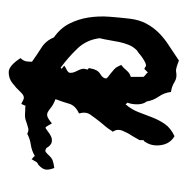

<svg xmlns="http://www.w3.org/2000/svg" viewBox="-14 -594 458 471"><g transform="rotate(90 215.5 -358.0)"><path d="M391.6 -261.7Q396.5 -249 395.5 -240.7Q394.5 -232.4 383.8 -222.7Q381.8 -221.7 379.4 -220.2Q377 -218.8 377 -217.8L370.1 -206.1Q368.2 -208 365.7 -210Q363.3 -211.9 362.3 -213.9Q348.6 -206.1 334.5 -204.1Q320.3 -202.1 307.6 -195.3Q300.8 -199.2 294.4 -197.8Q288.1 -196.3 282.2 -194.3Q272.5 -190.4 266.6 -189.9Q260.7 -189.5 250 -190.4H242.2L239.3 -191.4L234.4 -180.7L224.6 -185.5Q215.8 -190.4 205.6 -179.2Q195.3 -168 183.1 -158.7Q170.9 -149.4 155.8 -149.9Q140.6 -150.4 122.1 -178.7Q128.9 -186.5 129.9 -192.4Q130.9 -198.2 130.9 -207Q114.3 -218.8 96.7 -230Q79.1 -241.2 71.3 -260.7Q48.8 -276.4 37.6 -298.3Q26.4 -320.3 22.5 -345.2Q18.6 -370.1 20.5 -396.5Q22.5 -422.9 25.4 -447.3Q28.3 -470.7 37.6 -487.8Q46.9 -504.9 60.1 -518.1Q73.2 -531.2 89.8 -542Q106.4 -552.7 125 -565.4L127.9 -567.4Q132.8 -565.4 141.6 -562.5Q150.4 -559.6 155.3 -560.5Q169.9 -563.5 180.7 -556.6Q191.4 -549.8 205.1 -547.9Q207 -531.2 216.3 -518.1Q225.6 -504.9 228.5 -488.3Q235.4 -479.5 235.4 -465.3Q235.4 -451.2 231.4 -441.4L235.4 -436.5Q248 -451.2 254.4 -467.8Q260.7 -484.4 267.1 -501Q273.4 -517.6 283.2 -532.2Q293 -546.9 313.5 -556.6Q332 -545.9 335.4 -523.9Q338.9 -502 328.1 -485.4L326.2 -482.4L323.2 -480.5V-470.7Q320.3 -465.8 317.9 -461.4Q315.4 -457 312.5 -452.1Q305.7 -442.4 300.3 -429.2Q294.9 -416 302.7 -405.3L299.8 -401.4Q294.9 -393.6 290 -387.7Q285.2 -381.8 279.3 -375Q268.6 -361.3 260.7 -350.1Q252.9 -338.9 257.8 -322.3Q238.3 -313.5 233.9 -297.9Q229.5 -282.2 222.7 -264.6Q235.4 -259.8 242.2 -254.4Q249 -249 253.9 -246.1Q258.8 -243.2 264.6 -244.6Q270.5 -246.1 282.2 -255.9Q283.2 -253.9 286.6 -248Q290 -242.2 292 -240.2Q294.9 -240.2 300.8 -245.1Q306.6 -250 313.5 -253.4Q320.3 -256.8 328.1 -255.4Q335.9 -253.9 342.8 -242.2Q347.7 -239.3 350.1 -239.7Q352.5 -240.2 357.4 -245.1Q366.2 -254.9 372.1 -257.3Q377.9 -259.8 391.6 -261.7ZM171.9 -388.7Q171.9 -390.6 168 -393.6Q164.1 -396.5 159.2 -400.4Q154.3 -404.3 149.4 -408.7Q144.5 -413.1 142.6 -418L138.7 -425.8Q145.5 -430.7 152.3 -439Q159.2 -447.3 168 -449.2V-480.5Q166 -483.4 162.6 -485.8Q159.2 -488.3 157.2 -491.2L148.4 -482.4L141.6 -486.3Q138.7 -487.3 133.3 -484.9Q127.9 -482.4 122.1 -478.5Q116.2 -474.6 111.3 -470.2Q106.4 -465.8 103.5 -464.8Q93.8 -455.1 89.4 -443.8Q85 -432.6 82.5 -420.9Q80.1 -409.2 78.1 -397Q76.2 -384.8 73.2 -373Q77.1 -340.8 98.6 -318.4Q120.1 -295.9 145.5 -277.3L148.4 -279.3Q146.5 -281.2 144.5 -282.7Q142.6 -284.2 140.6 -286.1Q142.6 -288.1 150.4 -292Q158.2 -295.9 158.2 -300.8Q158.2 -306.6 156.2 -311.5Q154.3 -316.4 151.9 -320.8Q149.4 -325.2 148.4 -330.6Q147.5 -335.9 150.4 -342.8L146.5 -346.7L147.5 -351.6Q150.4 -368.2 161.1 -374.5Q171.9 -380.9 171.9 -388.7Z"/></g></svg>

Font: Homemade Apple
Style: Regular
Weight: 400
Designer: Font Diner, Inc
Foundry: Font Diner, Inc
Version: Version 1.000